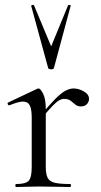

<svg xmlns="http://www.w3.org/2000/svg" viewBox="-20 -750 404 770"><path d="M143.4 -271 138.6 -281.6Q176 -327.4 200.2 -351.8Q224.4 -376.2 241.8 -385.7Q259.2 -395.2 275 -395.2Q296 -395.2 316.5 -383.3Q337 -371.4 337 -353.6Q337 -341.4 328.5 -332.3Q320 -323.2 304.4 -323.2Q290.6 -323.2 281.7 -331Q272.8 -338.8 263.1 -346.1Q253.4 -353.4 236.6 -353.4Q228 -353.4 217.9 -348.1Q207.8 -342.8 190.7 -325.3Q173.6 -307.8 143.4 -271ZM44.6 0Q41.6 0 41.6 -6Q41.6 -12 44.6 -12Q83.6 -12 95.4 -25.3Q107.2 -38.6 107.2 -81V-278.6Q107.2 -312 99.4 -327.3Q91.6 -342.6 72.2 -342.6Q62.4 -342.6 48.8 -338.7Q35.2 -334.8 17.8 -327.8Q13.8 -326.6 11.4 -331.8Q9 -337 12.6 -338.8L129.2 -394Q132 -395.2 134.6 -395.2Q142.4 -395.2 153 -374Q163.6 -352.8 163.6 -312.6V-81Q163.6 -52.6 170.8 -37.5Q178 -22.4 199.1 -17.2Q220.2 -12 261.4 -12Q264.6 -12 264.6 -6Q264.6 0 261.4 0Q236.8 0 204.3 -1Q171.8 -2 135.8 -2Q110.2 -2 86.2 -1Q62.2 0 44.6 0ZM105.2 -726Q104.2 -729 109.7 -730Q115.2 -731 116.2 -729L185.2 -564L253.2 -729Q254.4 -731 259.8 -730Q265.2 -729 263.2 -726L196.2 -477Q195.2 -472 185.2 -472Q175.2 -472 173.2 -477Z"/></svg>

Font: Cormorant Light
Style: Regular
Weight: 300
Designer: Christian Thalmann (Catharsis Fonts)
Foundry: Catharsis Fonts
Version: Version 4.000